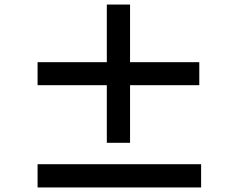

<svg xmlns="http://www.w3.org/2000/svg" viewBox="-20 -832 1040 843"><path d="M855 -458V-559H551V-812H449V-559H145V-458H449V-205H551V-458ZM863 -111H145V-9H863Z"/></svg>

Font: DAIFUKU Sans JP
Style: Bold
Weight: 700
Designer: Original font ‘Source Han Sans JP’ : Ryoko NISHIZUKA  (kana, bopomofo & ideographs); Paul D. Hunt (Latin, Greek & Cyrill
Foundry: Daifuku
Version: Version 1.001